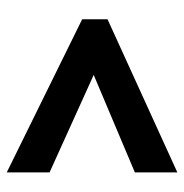

<svg xmlns="http://www.w3.org/2000/svg" viewBox="-8 -652 558 583"><g transform="rotate(-90 271.5 -361.0)"><path d="M39 -231V-102L504 -314V-391L39 -620V-490L335 -356Z"/></g></svg>

Font: Noto Sans Gujarati UI SemiCondensed ExtraBold
Style: Regular
Weight: 800
Width: 4
Designer: Jelle Bosma - Monotype Design Team, Universal Thirst
Foundry: Monotype Imaging Inc.
Version: Version 2.106